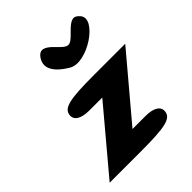

<svg xmlns="http://www.w3.org/2000/svg" viewBox="-219 -1007 1100 1100"><g transform="rotate(-45 330.5 -457.0)"><path d="M147 -488C141 -449 177 -425 244 -425H350L35 -50H287C483 -50 541 -63 548 -112C554 -151 518 -175 451 -175H345C450 -300 556 -425 661 -550H408C212 -550 154 -537 147 -488ZM265 -842C224 -788 250 -730 342 -676C434 -622 654 -768 592 -842C563 -876 539 -871 490 -821C431 -760 421 -760 363 -821C320 -867 289 -873 265 -842Z"/></g></svg>

Font: Hussar Skorodowane
Style: Ky
Weight: 700
Foundry: Cannot Into Space Fonts
Version: Version 0.892